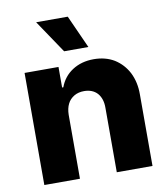

<svg xmlns="http://www.w3.org/2000/svg" viewBox="-86 -847 805 920"><g transform="rotate(-10 317.0 -387.5)"><path d="M228.5 -311V0H55.2V-545.4H220.2V-445.3H226.1Q244.6 -495.6 288.1 -523.9Q332.5 -552.7 392.1 -552.7Q449.2 -552.7 492.2 -526.9Q534.7 -500 558.1 -455.1Q582 -407.7 581.5 -347.7V0H407.7V-313.5Q408.2 -357.9 384.8 -384.8Q361.3 -410.2 320.3 -410.2Q293 -410.2 272.5 -398.4Q250.5 -385.3 240.2 -364.3Q229 -342.3 228.5 -311ZM377.9 -614.7H259.8L151.9 -774.9H305.7Z"/></g></svg>

Font: My Font
Style: Regular
Weight: 500
Designer: Rasmus Andersson
Foundry: rsms
Version: Version 0.001